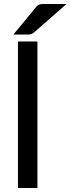

<svg xmlns="http://www.w3.org/2000/svg" viewBox="-20 -947 355 967"><path d="M168.5 -738V0H70.5V-738ZM315 -927 152 -784Q143.5 -777 136.5 -775Q129.5 -773 118 -773H47.5L160.5 -910Q165 -916 169.2 -919.2Q173.5 -922.5 178.5 -924.2Q183.5 -926 190 -926.5Q196.5 -927 205 -927Z"/></svg>

Font: LatoLatin Medium
Style: Regular
Weight: 500
Designer: Lukasz Dziedzic with Adam Twardoch and Botio Nikoltchev
Foundry: tyPoland Lukasz Dziedzic
Version: Version 2.015; 2015-08-06; http://www.latofonts.com/